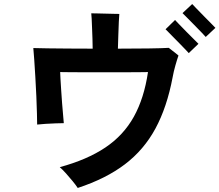

<svg xmlns="http://www.w3.org/2000/svg" viewBox="-20 -871 1087 951"><path d="M365 60Q356 46 340 26.5Q324 7 307 -12Q290 -31 276 -43Q412 -80 502 -140.5Q592 -201 643 -293Q694 -385 713 -514Q706 -514 674 -513.5Q642 -513 595.5 -513Q549 -513 497 -513Q445 -513 398 -513Q351 -513 318.5 -513.5Q286 -514 278 -514Q278 -505 279.5 -481Q281 -457 283 -425Q285 -393 287.5 -360.5Q290 -328 292.5 -301.5Q295 -275 296 -261Q281 -261 255.5 -260Q230 -259 205 -257.5Q180 -256 164 -254Q164 -271 163 -309Q162 -347 160 -394.5Q158 -442 155 -490Q152 -538 149.5 -576.5Q147 -615 145 -633Q171 -632 216.5 -631.5Q262 -631 319.5 -630.5Q377 -630 439 -630Q439 -651 438 -678Q437 -705 436 -732Q435 -759 434 -779Q433 -799 432 -805Q442 -805 461.5 -804.5Q481 -804 503 -803.5Q525 -803 543.5 -802.5Q562 -802 571 -802Q570 -793 568.5 -762Q567 -731 566 -694.5Q565 -658 564 -630Q647 -630 715.5 -631Q784 -632 816 -634Q820 -631 830 -623Q840 -615 850 -607.5Q860 -600 864 -596Q857 -576 848.5 -546Q840 -516 835 -488Q807 -340 750 -234.5Q693 -129 599 -57.5Q505 14 365 60ZM915 -608Q913 -610 901.5 -622.5Q890 -635 873.5 -651.5Q857 -668 841 -684.5Q825 -701 813.5 -712.5Q802 -724 800 -726L847 -772Q850 -769 866.5 -751.5Q883 -734 904.5 -712.5Q926 -691 943 -674Q960 -657 963 -654ZM999 -688Q997 -691 980 -708.5Q963 -726 942 -747.5Q921 -769 904 -786Q887 -803 884 -806L932 -851Q935 -848 951.5 -830.5Q968 -813 989.5 -791.5Q1011 -770 1027.5 -753Q1044 -736 1047 -733Z"/></svg>

Font: Zen Kaku Gothic Antique
Style: Bold
Weight: 700
Designer: Yoshimichi Ohira
Foundry: Positype
Version: Version 1.001